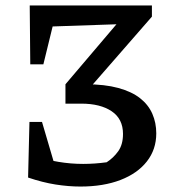

<svg xmlns="http://www.w3.org/2000/svg" viewBox="-20 -675 639 704"><path d="M275 9Q231 9 183.5 1.5Q136 -6 83 -24L107 -102Q150 -89 194.5 -81.5Q239 -74 285 -74Q306 -74 327.5 -75.5Q349 -77 371 -80Q396 -96 413.5 -120.5Q431 -145 431 -184Q431 -239 389.5 -267Q348 -295 278 -295H220V-366H295Q364 -366 413.5 -352.5Q463 -339 493.5 -315Q524 -291 538.5 -258Q553 -225 553 -186Q553 -127 518.5 -83Q484 -39 421.5 -15Q359 9 275 9ZM83 -24 88 -228H134L194 -24ZM285 -325 220 -366 407 -586 173 -578 139 -439H91L89 -655H537V-614Z"/></svg>

Font: Piazzolla 24pt SemiBold
Style: Regular
Weight: 600
Designer: Juan Pablo del Peral
Foundry: Huerta Tipografica
Version: Version 2.005